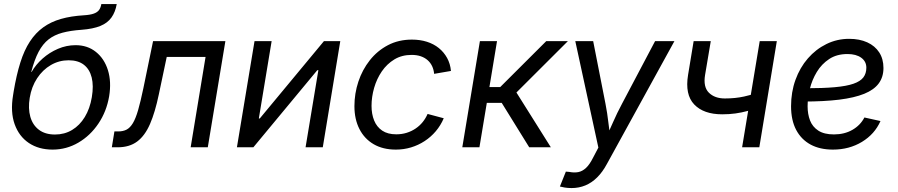

<svg xmlns="http://www.w3.org/2000/svg" viewBox="-20 -748 4559 975"><path d="M247.1 11.7Q176.8 11.7 126.7 -21.7Q76.7 -55.2 54.4 -117.2Q32.2 -179.2 46.4 -264.6L49.3 -283.2Q63.5 -367.7 83.3 -430.4Q103 -493.2 131.8 -537.1Q160.6 -581.1 199.5 -609.1Q238.3 -637.2 289.6 -651.9Q340.8 -666.5 406.2 -670.4Q438.5 -672.4 456.5 -679Q474.6 -685.5 483.2 -697.5Q491.7 -709.5 494.6 -727.5H572.8Q565.9 -687 546.1 -659.2Q526.4 -631.3 489.5 -616.2Q452.6 -601.1 394 -596.7Q337.9 -592.8 296.9 -581.8Q255.9 -570.8 226.6 -547.9Q197.3 -524.9 176 -484.9Q154.8 -444.8 138.7 -382.8H140.6Q161.6 -419.9 196.3 -450.7Q231 -481.4 274.2 -500Q317.4 -518.6 363.8 -518.6Q424.3 -518.6 467 -484.4Q509.8 -450.2 528.1 -391.6Q546.4 -333 534.2 -258.8Q521 -181.6 479.7 -120.4Q438.5 -59.1 377.9 -23.7Q317.4 11.7 247.1 11.7ZM259.3 -64.9Q307.6 -64.9 346.2 -88.1Q384.8 -111.3 410.6 -153.8Q436.5 -196.3 446.3 -254.4Q456.1 -312.5 445.6 -354.5Q435.1 -396.5 405.8 -419.2Q376.5 -441.9 328.6 -441.9Q279.8 -441.9 238.3 -417.7Q196.8 -393.6 168.5 -350.6Q140.1 -307.6 130.9 -251Q122.1 -197.3 134 -155Q146 -112.8 177.7 -88.9Q209.5 -64.9 259.3 -64.9Z M547.9 0 561 -80.6H580.6Q605 -80.6 622.8 -89.8Q640.6 -99.1 654.8 -122.6Q668.9 -146 681.4 -189Q693.8 -231.9 708 -299.8L757.3 -539.1H1124.5L1035.2 0H948.2L1023.9 -459H826.7L786.6 -269Q767.6 -177.7 741.7 -118.2Q715.8 -58.6 676.5 -29.3Q637.2 0 577.1 0Z M1619.1 0H1531.7L1596.7 -391.6H1591.3L1266.6 0H1183.1L1272.5 -539.1H1359.4L1294.4 -146.5H1299.3L1625 -539.1H1708Z M1990.2 11.7Q1924.8 11.7 1877.7 -15.6Q1830.6 -43 1805.2 -92.8Q1779.8 -142.6 1779.8 -209Q1779.8 -272.9 1799.8 -333.3Q1819.8 -393.6 1857.9 -441.9Q1896 -490.2 1950 -518.6Q2003.9 -546.9 2071.8 -546.9Q2113.3 -546.9 2147.9 -535.9Q2182.6 -524.9 2208.5 -503.9Q2234.4 -482.9 2250.5 -453.6Q2266.6 -424.3 2270 -387.7L2184.6 -373Q2182.6 -394.5 2174.3 -412.1Q2166 -429.7 2151.6 -442.4Q2137.2 -455.1 2116.9 -462.2Q2096.7 -469.2 2069.8 -469.2Q2020.5 -469.2 1982.7 -446.3Q1944.8 -423.3 1918.9 -385.5Q1893.1 -347.7 1879.9 -301.8Q1866.7 -255.9 1866.7 -210.4Q1866.7 -168.9 1879.9 -136.2Q1893.1 -103.5 1920.9 -84.7Q1948.7 -65.9 1992.2 -65.9Q2020.5 -65.9 2045.4 -73.7Q2070.3 -81.5 2090.8 -95.5Q2111.3 -109.4 2126.5 -128.2Q2141.6 -147 2151.4 -169.4L2233.4 -147.5Q2217.8 -110.8 2192.9 -81.5Q2168 -52.2 2136.2 -31.5Q2104.5 -10.7 2067.4 0.5Q2030.3 11.7 1990.2 11.7Z M2327.6 0 2417 -539.1H2503.9L2465.3 -305.7H2520L2753.9 -539.1H2863.8L2602.5 -278.3L2777.3 0H2667.5L2527.8 -225.6H2452.1L2414.6 0Z M2823.2 199.2 2853.5 123.5 2871.1 125Q2895.5 129.9 2916.3 126Q2937 122.1 2955.6 105Q2974.1 87.9 2991.7 52.7L3018.6 1.5L2901.4 -539.1H2992.2L3054.7 -221.2Q3064 -173.8 3069.3 -126.7Q3074.7 -79.6 3081.1 -35.2H3050.8Q3072.3 -79.6 3092.8 -126.7Q3113.3 -173.8 3138.7 -221.2L3306.6 -539.1H3404.8L3062 84.5Q3040 125.5 3012.5 152.8Q2984.9 180.2 2952.4 193.6Q2919.9 207 2882.8 207Q2863.3 207 2847.4 204.3Q2831.5 201.7 2823.2 199.2Z M3647.5 -167.5Q3553.2 -167.5 3505.4 -217.5Q3457.5 -267.6 3474.1 -367.7L3502.4 -539.1H3589.4L3560.5 -367.7Q3550.3 -306.6 3579.8 -277.3Q3609.4 -248 3661.1 -248Q3713.9 -248 3758.3 -257.8Q3802.7 -267.6 3848.6 -282.7L3835 -202.6Q3805.2 -192.4 3775.6 -184.3Q3746.1 -176.3 3714.8 -171.9Q3683.6 -167.5 3647.5 -167.5ZM3748.5 0 3837.9 -539.1H3924.8L3835.9 0Z M4209.5 11.7Q4143.6 11.7 4096.2 -13.9Q4048.8 -39.6 4022.9 -88.6Q3997.1 -137.7 3997.1 -208.5Q3997.1 -280.3 4019.5 -342.5Q4042 -404.8 4082.5 -451.4Q4123 -498 4176.8 -524.4Q4230.5 -550.8 4292 -550.8Q4344.7 -550.8 4384 -533Q4423.3 -515.1 4444.8 -481.9Q4466.3 -448.7 4466.3 -402.8Q4466.3 -356.9 4442.4 -324.5Q4418.5 -292 4368.7 -271.7Q4318.8 -251.5 4241.7 -241.9Q4164.6 -232.4 4058.1 -232.4L4069.8 -299.8Q4159.2 -299.8 4219 -305.2Q4278.8 -310.5 4314 -322.8Q4349.1 -335 4364.3 -355Q4379.4 -375 4379.4 -404.3Q4379.4 -436 4353.5 -454.8Q4327.6 -473.6 4283.7 -473.6Q4229 -473.6 4190.7 -448.2Q4152.3 -422.9 4127.9 -382.6Q4103.5 -342.3 4092.3 -296.1Q4081.1 -250 4081.1 -208Q4081.1 -168.5 4093.5 -136.2Q4106 -104 4135.5 -84.7Q4165 -65.4 4214.8 -65.4Q4268.1 -65.4 4308.6 -88.6Q4349.1 -111.8 4369.6 -151.4L4451.2 -133.3Q4421.9 -66.9 4357.2 -27.6Q4292.5 11.7 4209.5 11.7Z"/></svg>

Font: Inter 18pt
Style: Italic
Weight: 400
Italic angle: -9.3988°
Designer: Rasmus Andersson
Foundry: rsms
Version: Version 4.001;git-66647c0bb